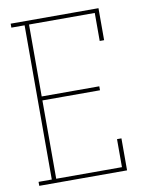

<svg xmlns="http://www.w3.org/2000/svg" viewBox="-83 -796 666 857"><g transform="rotate(-10 250.0 -367.5)"><path d="M25 0V-18H85V-717H25V-735H423V-590H403V-717H105V-391H366V-373H105V-18H403V-145H423V0Z"/></g></svg>

Font: Iosevka Slab Thin
Style: Regular
Weight: 100
Monospace: yes
Designer: Belleve Invis
Foundry: Belleve Invis
Version: Version 11.1.0; ttfautohint (v1.8.3)